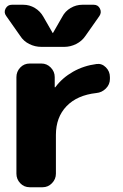

<svg xmlns="http://www.w3.org/2000/svg" viewBox="-20 -787 519 807"><path d="M154 -520Q177 -520 193.5 -503Q210 -486 210 -463V-421Q210 -420 211 -420Q213 -420 213 -421Q242 -460 287 -485.5Q332 -511 386 -518Q408 -521 425 -504Q442 -487 442 -463V-455Q442 -432 425 -415Q408 -398 385 -396Q304 -387 259.5 -340.5Q215 -294 215 -220V-57Q215 -34 198.5 -17Q182 0 159 0H105Q81 0 65 -17Q49 -34 49 -57V-463Q49 -486 65 -503Q81 -520 105 -520ZM65 -636 6 -720Q-5 -735 3.5 -751Q12 -767 30 -767H78Q104 -767 126.5 -753.5Q149 -740 162 -717L201 -649Q201 -648 202 -648Q203 -648 203 -649L242 -717Q254 -740 277 -753.5Q300 -767 326 -767H374Q392 -767 400 -751Q408 -735 398 -720L339 -636Q324 -614 300 -602Q276 -590 250 -590H154Q127 -590 103 -602Q79 -614 65 -636Z"/></svg>

Font: Rounded Mplus 1c ExtraBold
Style: Regular
Weight: 800
Version: Version 1.059.20150529